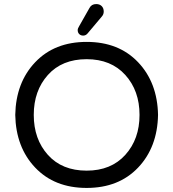

<svg xmlns="http://www.w3.org/2000/svg" viewBox="-20 -914 851 944"><path d="M757 -349Q754 -190 659 -90Q564 10 406 10Q248 10 153 -90Q58 -190 55 -349Q58 -508 153 -608Q248 -708 406 -708Q564 -708 659 -608Q754 -508 757 -349ZM406 -75Q526 -75 596 -152.5Q666 -230 666 -349Q666 -468 596 -545.5Q526 -623 406 -623Q285 -623 215.5 -545.5Q146 -468 146 -349Q146 -230 215.5 -152.5Q285 -75 406 -75ZM453 -894Q470 -894 480 -884Q490 -874 490 -857Q490 -843 480 -832L411 -750Q402 -739 389 -739Q377 -739 369.5 -746.5Q362 -754 362 -766Q362 -774 369 -785L420 -875Q430 -894 453 -894Z"/></svg>

Font: Varela Round
Style: Regular
Weight: 400
Designer: Joe Prince
Foundry: Joe Prince
Version: Version 1.000